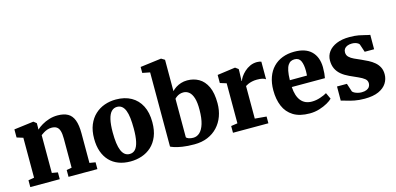

<svg xmlns="http://www.w3.org/2000/svg" viewBox="-73 -1277 3596 1744"><g transform="rotate(-15 1725.0 -405.0)"><path d="M95 -73.5V-449L36 -467.5V-543.5L217.5 -566.5H221L247.5 -545.5V-509L246.5 -485Q267.5 -505 298.5 -523.2Q329.5 -541.5 367.2 -553.2Q405 -565 446.5 -565Q505 -565 542.2 -544.2Q579.5 -523.5 597.5 -476.5Q615.5 -429.5 615.5 -351.5V-73L671 -64V0H399.5V-64L448 -73V-347Q448 -393 439.5 -420Q431 -447 412.8 -459Q394.5 -471 365 -471Q343.5 -471 324.2 -464.2Q305 -457.5 289.2 -447.5Q273.5 -437.5 262 -429V-73.5L317 -64V0H40V-64Z M713.5 -273.5Q713.5 -348.5 736.2 -403.8Q759 -459 798.5 -495.5Q838 -532 888.5 -549.8Q939 -567.5 995.5 -567.5Q1078.5 -567.5 1138.5 -534Q1198.5 -500.5 1231 -437.2Q1263.5 -374 1263.5 -283Q1263.5 -206 1240.8 -150.5Q1218 -95 1178.8 -59.2Q1139.5 -23.5 1088.5 -6.2Q1037.5 11 981 11Q919.5 11 870 -7.8Q820.5 -26.5 785.8 -63Q751 -99.5 732.2 -152.5Q713.5 -205.5 713.5 -273.5ZM991 -56.5Q1023 -56.5 1043.8 -79Q1064.5 -101.5 1075 -149Q1085.5 -196.5 1085.5 -270.5Q1085.5 -327 1080.5 -370Q1075.5 -413 1064 -441.8Q1052.5 -470.5 1034 -485.2Q1015.5 -500 989 -500Q957.5 -500 935.8 -477.5Q914 -455 902.8 -407.8Q891.5 -360.5 891.5 -286Q891.5 -229 897.2 -186Q903 -143 915 -114.5Q927 -86 945.8 -71.2Q964.5 -56.5 991 -56.5Z M1290.5 -738.5V-794.5L1486.5 -819.5H1489.5L1521.5 -800V-505.5Q1536.5 -521.5 1558.2 -535.8Q1580 -550 1607.5 -558.8Q1635 -567.5 1666 -567.5Q1726.5 -567.5 1775 -539.8Q1823.5 -512 1851.8 -452.2Q1880 -392.5 1880 -295.5Q1880 -230 1859.5 -174Q1839 -118 1800.2 -76.5Q1761.5 -35 1706.2 -12Q1651 11 1582.5 11Q1516 11 1469 3.5Q1422 -4 1395 -13.2Q1368 -22.5 1361 -27V-724.5ZM1603.5 -471Q1585.5 -471 1569.8 -465.5Q1554 -460 1541.8 -451.2Q1529.5 -442.5 1521.5 -433.5V-72Q1526.5 -62.5 1544.8 -56Q1563 -49.5 1586.5 -49.5Q1621.5 -49.5 1648.2 -74.2Q1675 -99 1690.5 -149.8Q1706 -200.5 1706.5 -278Q1707.5 -348.5 1694.2 -390.8Q1681 -433 1657.5 -452Q1634 -471 1603.5 -471Z M1946 0V-63.5L2007 -72.5V-449L1947.5 -467.5V-543.5L2114 -566.5H2117.5L2146 -545.5V-521.5L2143 -434H2146.5Q2150.5 -449.5 2165 -471.2Q2179.5 -493 2202.8 -514.5Q2226 -536 2256.2 -550Q2286.5 -564 2322.5 -564Q2336 -564 2346.2 -561.8Q2356.5 -559.5 2362 -557V-391.5Q2350.5 -400.5 2331.5 -405.2Q2312.5 -410 2280.5 -410Q2254.5 -410 2233 -405Q2211.5 -400 2195.8 -393Q2180 -386 2170.5 -379.5V-73L2279 -63.5V0Z M2667 11Q2572 11 2513 -25.8Q2454 -62.5 2426.8 -127.2Q2399.5 -192 2399.5 -276.5Q2399.5 -345.5 2419 -399.8Q2438.5 -454 2474.5 -491.2Q2510.5 -528.5 2560.8 -548Q2611 -567.5 2672.5 -567.5Q2778.5 -567.5 2833 -514.2Q2887.5 -461 2889.5 -365.5Q2889.5 -331.5 2887.2 -306.5Q2885 -281.5 2881 -263H2569.5Q2572 -220 2582.5 -187.2Q2593 -154.5 2611 -132.5Q2629 -110.5 2654.5 -99.2Q2680 -88 2713 -88Q2752.5 -88 2792.5 -101.5Q2832.5 -115 2855 -129L2882.5 -70Q2867.5 -53.5 2834.5 -34.8Q2801.5 -16 2758 -2.5Q2714.5 11 2667 11ZM2568.5 -327.5 2729.5 -328Q2730 -339 2730.8 -349.5Q2731.5 -360 2731.5 -370.5Q2731.5 -430.5 2715.5 -465.2Q2699.5 -500 2658 -500Q2639 -500 2623.2 -492.5Q2607.5 -485 2595.5 -466.5Q2583.5 -448 2576.5 -414.2Q2569.5 -380.5 2568.5 -327.5Z M3182.5 11Q3130.5 11 3088.5 2.8Q3046.5 -5.5 3016 -15.2Q2985.5 -25 2967 -28.5L2967.5 -161.5H3060.5L3086 -84Q3090.5 -76.5 3104 -69Q3117.5 -61.5 3135.5 -57Q3153.5 -52.5 3171 -52.5Q3199.5 -52.5 3218 -60.8Q3236.5 -69 3245.5 -83.2Q3254.5 -97.5 3254.5 -115Q3254.5 -141.5 3233.5 -158.5Q3212.5 -175.5 3177.2 -191Q3142 -206.5 3098.5 -226.5Q3057.5 -245.5 3028 -270Q2998.5 -294.5 2982.5 -327.8Q2966.5 -361 2966.5 -405.5Q2966.5 -451.5 2993.2 -487.8Q3020 -524 3070.2 -545Q3120.5 -566 3191 -566Q3242.5 -566 3278.5 -559.2Q3314.5 -552.5 3339.2 -545.5Q3364 -538.5 3381 -536.5L3380.5 -401H3292L3267 -476Q3263.5 -483 3253.8 -489.2Q3244 -495.5 3230 -499.5Q3216 -503.5 3198.5 -503.5Q3174 -503.5 3155.5 -496Q3137 -488.5 3127.2 -474.8Q3117.5 -461 3117.5 -442.5Q3117.5 -415.5 3135.2 -397.8Q3153 -380 3182 -366.8Q3211 -353.5 3243.5 -339.5Q3274.5 -326 3305.2 -310Q3336 -294 3360.5 -273.2Q3385 -252.5 3399.8 -224.2Q3414.5 -196 3414.5 -157.5Q3414.5 -112 3390.2 -73.8Q3366 -35.5 3314.8 -12.2Q3263.5 11 3182.5 11Z"/></g></svg>

Font: Merriweather 24pt Black
Style: Regular
Weight: 900
Designer: Eben Sorkin
Foundry: Eben Sorkin
Version: Version 2.100